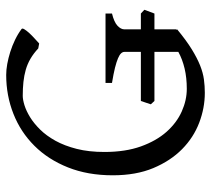

<svg xmlns="http://www.w3.org/2000/svg" viewBox="-51 -619 685 623"><g transform="rotate(-90 291.5 -307.5)"><path d="M508.8 -580.1Q512.2 -577.6 507.8 -570.6Q503.4 -563.5 495.4 -554.7Q487.3 -545.9 477.8 -537.4Q468.3 -528.8 461.9 -522.9L445.8 -525.9Q429.7 -541 412.6 -551Q395.5 -561 376.7 -566.4Q357.9 -571.8 336.9 -574Q315.9 -576.2 292 -576.2Q279.8 -576.2 261.5 -570.6Q243.2 -564.9 222.9 -552.5Q202.6 -540 182.6 -519.8Q162.6 -499.5 146.2 -470Q129.9 -440.4 119.9 -401.1Q109.9 -361.8 109.9 -311Q109.9 -243.2 127.9 -192.9Q146 -142.6 175.3 -109.6Q204.6 -76.7 241.2 -60.3Q277.8 -43.9 314.9 -43.9Q350.6 -43.9 380.6 -51Q410.6 -58.1 434.6 -71.3V-148.9H275.4L264.6 -160.6Q267.1 -168 269.8 -176.5Q272.5 -185.1 275.4 -192.9H434.6V-246.6Q434.6 -252 429.9 -257.1Q425.3 -262.2 413.8 -267.1Q402.3 -272 383.1 -276.9Q363.8 -281.7 334 -286.6V-307.6H559.1V-286.6Q531.2 -279.8 519.5 -268.8Q507.8 -257.8 507.8 -246.6V-192.9H559.1L571.3 -181.6L559.1 -148.9H507.8V-78.1L507.3 -77.6Q506.3 -76.7 505.9 -76.7L507.8 -75.2Q471.7 -45.4 443.1 -27.8Q414.6 -10.3 390.6 -0.7Q366.7 8.8 345.2 11.7Q323.7 14.6 301.8 14.6Q252.4 14.6 204.6 -3.7Q156.7 -22 118.9 -59.3Q81.1 -96.7 57.6 -152.6Q34.2 -208.5 34.2 -284.2Q34.2 -365.2 59.8 -429.4Q85.4 -493.7 129.9 -538.3Q174.3 -583 233.6 -606.4Q293 -629.9 359.9 -629.9Q376 -629.9 395.3 -626.5Q414.6 -623 434.6 -616.7Q454.6 -610.4 473.9 -601.1Q493.2 -591.8 508.8 -580.1Z"/></g></svg>

Font: Gentium Plus Phon
Style: Regular
Weight: 400
Designer: J. Victor Gaultney, Annie Olsen, Iska Routamaa, Becca Hirsbrunner
Foundry: SIL International
Version: Version 5.000